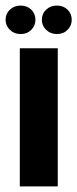

<svg xmlns="http://www.w3.org/2000/svg" viewBox="-40 -668 277 688"><path d="M31 0V-495H167V0ZM34 -546Q11 -546 -4.5 -561Q-20 -576 -20 -597Q-20 -619 -4.5 -633.5Q11 -648 34 -648Q57 -648 72 -633.5Q87 -619 87 -597Q87 -576 72 -561Q57 -546 34 -546ZM164 -546Q141 -546 125.5 -561Q110 -576 110 -597Q110 -619 125.5 -633.5Q141 -648 164 -648Q187 -648 202 -633.5Q217 -619 217 -597Q217 -576 202 -561Q187 -546 164 -546Z"/></svg>

Font: Alumni Sans ExtraBold
Style: Regular
Weight: 800
Designer: Robert E. Leuschke
Foundry: Robert E. Leuschke
Version: Version 1.018